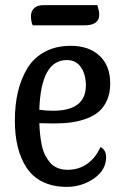

<svg xmlns="http://www.w3.org/2000/svg" viewBox="-20 -709 489 751"><path d="M360.8 -689Q368.2 -664.6 368.2 -651.9Q368.2 -609.9 310.1 -609.9H107.9Q101.1 -625 101.1 -645Q101.1 -666 114 -677.5Q127 -689 150.9 -689ZM373 -133.8Q395 -123 395 -94.2Q395 -43.5 347.2 -10.7Q299.3 22 241.2 22Q187.5 22 147.5 2.4Q107.4 -17.1 84 -53Q60.5 -88.9 49.3 -134.8Q38.1 -180.7 38.1 -237.8Q38.1 -299.3 50.3 -350.6Q62.5 -401.9 87.6 -442.9Q112.8 -483.9 156 -506.8Q199.2 -529.8 256.8 -529.8Q328.1 -529.8 369.6 -490.7Q411.1 -451.7 411.1 -382.8Q411.1 -346.7 399.7 -319.3Q388.2 -292 368.7 -274.4Q349.1 -256.8 320.3 -245.8Q291.5 -234.9 260 -230.5Q228.5 -226.1 189.9 -226.1Q180.7 -226.1 160.2 -226.6Q139.6 -227.1 133.8 -227.1Q134.8 -202.6 137 -181.9Q139.2 -161.1 143.8 -139.6Q148.4 -118.2 156.7 -101.8Q165 -85.4 176.5 -72.3Q188 -59.1 205.3 -52Q222.7 -44.9 244.1 -44.9Q288.1 -44.9 321 -68.1Q354 -91.3 373 -133.8ZM241.2 -474.1Q140.1 -474.1 133.8 -279.8Q159.2 -275.9 188 -275.9Q315.9 -275.9 315.9 -375Q315.9 -417 296.9 -445.6Q277.8 -474.1 241.2 -474.1Z"/></svg>

Font: Sansita Light
Style: Regular
Weight: 300
Designer: Pablo Cosgaya
Foundry: Omnibus-Type
Version: Version 1.006;hotconv 1.0.109;makeotfexe 2.5.65596